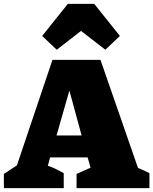

<svg xmlns="http://www.w3.org/2000/svg" viewBox="-54 -968 789 988"><path d="M656 -104Q671 -98 686 -91Q701 -84 715 -77V0H340V-73L412 -105L397 -158H204L192 -115Q214 -108 234 -98Q254 -88 274 -77V0H-34V-73L33 -117L216 -660H463ZM237 -271H366L303 -502ZM431 -948 563 -783 488 -712 363 -809 238 -712 163 -783 295 -948Z"/></svg>

Font: Piazzolla SC Black
Style: Regular
Weight: 900
Designer: Juan Pablo del Peral
Foundry: Huerta Tipografica
Version: Version 1.330